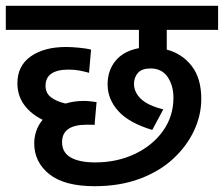

<svg xmlns="http://www.w3.org/2000/svg" viewBox="-20 -642 772 662"><path d="M308 -82Q383 -82 444.5 -111Q506 -140 542 -190.5Q578 -241 578 -305Q578 -347 558 -376.5Q538 -406 499 -406Q469 -406 455.5 -390.5Q442 -375 442 -353Q442 -324 466 -301Q490 -278 543 -265L505 -194Q425 -218 388 -259Q351 -300 351 -351Q351 -399 378.5 -432.5Q406 -466 459 -476V-539H0V-622H732V-539H555V-471Q608 -457 641 -414.5Q674 -372 674 -301Q674 -245 649 -191.5Q624 -138 577 -94.5Q530 -51 461.5 -25.5Q393 0 306 0Q202 0 150 -41.5Q98 -83 98 -148Q98 -169 105 -190Q112 -211 127 -229Q86 -249 63 -281Q40 -313 40 -355Q40 -415 86 -447.5Q132 -480 208 -480Q226 -480 252.5 -477.5Q279 -475 294 -471L287 -391Q273 -395 255.5 -398.5Q238 -402 217 -402Q137 -402 137 -346Q137 -321 156 -306.5Q175 -292 206 -285Q235 -294 270 -294Q281 -294 293.5 -292.5Q306 -291 313 -290L306 -211Q300 -212 292.5 -212Q285 -212 279 -212Q194 -212 194 -152Q194 -116 224 -99Q254 -82 308 -82Z"/></svg>

Font: Noto Sans Medium
Style: Regular
Weight: 500
Designer: Monotype Design Team
Foundry: Monotype Imaging Inc.
Version: Version 2.007